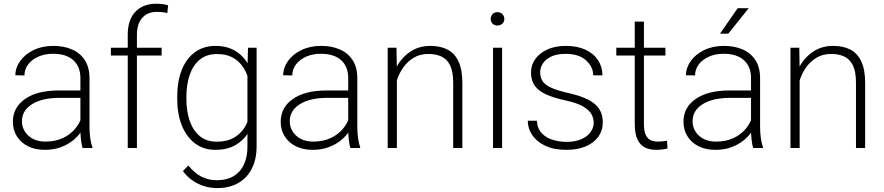

<svg xmlns="http://www.w3.org/2000/svg" viewBox="-20 -780 4657 1012"><path d="M403.8 -368.7Q403.8 -428.7 366.5 -462.6Q329.1 -496.6 259.3 -496.6Q216.3 -496.6 182.1 -481.4Q147.9 -466.3 128.4 -440.4Q108.9 -414.6 108.9 -382.3L61 -383.3Q61 -423.3 86.4 -458.7Q111.8 -494.1 157 -516.1Q202.1 -538.1 261.2 -538.1Q316.9 -538.1 359.9 -519.3Q402.8 -500.5 427.2 -462.6Q451.7 -424.8 451.7 -367.7V-109.4Q451.7 -81.5 455.6 -52.5Q459.5 -23.4 466.8 -5.4V0H415Q409.7 -18.1 406.7 -44.7Q403.8 -71.3 403.8 -96.2ZM416.5 -264.2H295.4Q201.7 -264.2 148.7 -230.7Q95.7 -197.3 95.7 -141.1Q95.7 -96.2 129.6 -64.9Q163.6 -33.7 220.2 -33.7Q271 -33.7 310.3 -51.8Q349.6 -69.8 375.5 -100.6Q401.4 -131.3 412.6 -169.4L433.1 -138.7Q425.8 -113.8 408.7 -87.6Q391.6 -61.5 364.3 -39.6Q336.9 -17.6 299.8 -3.9Q262.7 9.8 215.8 9.8Q165 9.8 127.2 -9.3Q89.4 -28.3 68.6 -62Q47.9 -95.7 47.9 -138.2Q47.9 -213.9 112.3 -258.5Q176.8 -303.2 289.6 -303.2H416.5Z M653.3 0V-597.2Q653.3 -675.8 693.6 -718Q733.9 -760.3 803.7 -760.3Q818.8 -760.3 835 -758.5Q851.1 -756.8 866.2 -752L861.8 -710.9Q849.1 -714.4 836.7 -715.8Q824.2 -717.3 806.6 -717.3Q757.8 -717.3 729.7 -685.8Q701.7 -654.3 701.7 -597.2V0ZM832 -487.3H564.5V-528.3H832Z M1125 211.4Q1089.8 211.4 1056.4 201.2Q1022.9 190.9 993.9 170.7Q964.8 150.4 944.3 121.6L972.7 92.3Q1003.9 131.3 1040.8 150.6Q1077.6 169.9 1122.1 169.9Q1200.7 169.9 1242.4 122.6Q1284.2 75.2 1284.2 -7.3V-412.1L1287.1 -528.3H1332.5V-8.8Q1332.5 59.6 1307.1 109.1Q1281.7 158.7 1235.1 185.1Q1188.5 211.4 1125 211.4ZM1115.2 9.8Q1052.7 9.8 1007.6 -24.4Q962.4 -58.6 938.2 -119.1Q914.1 -179.7 914.1 -258.8V-269Q914.1 -351.6 938.2 -411.9Q962.4 -472.2 1007.8 -505.1Q1053.2 -538.1 1116.2 -538.1Q1161.6 -538.1 1196.8 -523.4Q1231.9 -508.8 1257.6 -482.2Q1283.2 -455.6 1299.3 -418.9Q1315.4 -382.3 1323.2 -338.4V-178.7Q1315.4 -125.5 1289.8 -82.8Q1264.2 -40 1220.7 -15.1Q1177.2 9.8 1115.2 9.8ZM1122.6 -33.2Q1174.8 -33.2 1210 -52.5Q1245.1 -71.8 1266.4 -104Q1287.6 -136.2 1296.9 -174.8V-338.4Q1291 -363.3 1280 -390.9Q1269 -418.5 1249.3 -442.1Q1229.5 -465.8 1198.7 -480.5Q1168 -495.1 1123.5 -495.1Q1068.4 -495.1 1032.7 -465.6Q997.1 -436 979.7 -384.8Q962.4 -333.5 962.4 -269V-258.8Q962.4 -194.3 979.7 -143.6Q997.1 -92.8 1032.5 -63Q1067.9 -33.2 1122.6 -33.2Z M1815.4 -368.7Q1815.4 -428.7 1778.1 -462.6Q1740.7 -496.6 1670.9 -496.6Q1627.9 -496.6 1593.8 -481.4Q1559.6 -466.3 1540 -440.4Q1520.5 -414.6 1520.5 -382.3L1472.7 -383.3Q1472.7 -423.3 1498 -458.7Q1523.4 -494.1 1568.6 -516.1Q1613.8 -538.1 1672.9 -538.1Q1728.5 -538.1 1771.5 -519.3Q1814.5 -500.5 1838.9 -462.6Q1863.3 -424.8 1863.3 -367.7V-109.4Q1863.3 -81.5 1867.2 -52.5Q1871.1 -23.4 1878.4 -5.4V0H1826.7Q1821.3 -18.1 1818.4 -44.7Q1815.4 -71.3 1815.4 -96.2ZM1828.1 -264.2H1707Q1613.3 -264.2 1560.3 -230.7Q1507.3 -197.3 1507.3 -141.1Q1507.3 -96.2 1541.3 -64.9Q1575.2 -33.7 1631.8 -33.7Q1682.6 -33.7 1721.9 -51.8Q1761.2 -69.8 1787.1 -100.6Q1813 -131.3 1824.2 -169.4L1844.7 -138.7Q1837.4 -113.8 1820.3 -87.6Q1803.2 -61.5 1775.9 -39.6Q1748.5 -17.6 1711.4 -3.9Q1674.3 9.8 1627.4 9.8Q1576.7 9.8 1538.8 -9.3Q1501 -28.3 1480.2 -62Q1459.5 -95.7 1459.5 -138.2Q1459.5 -213.9 1523.9 -258.5Q1588.4 -303.2 1701.2 -303.2H1828.1Z M2071.8 0H2023.4V-528.3H2069.8L2071.8 -415.5ZM2039.6 -320.3Q2044.4 -379.4 2071.3 -428.7Q2098.1 -478 2143.3 -508.1Q2188.5 -538.1 2248.5 -538.1Q2301.8 -538.1 2339.1 -518.6Q2376.5 -499 2396.7 -456.1Q2417 -413.1 2417 -343.3V0H2368.7V-343.8Q2368.7 -402.3 2352.5 -435.3Q2336.4 -468.3 2307.1 -481.9Q2277.8 -495.6 2238.3 -495.6Q2193.8 -495.6 2161.1 -476.1Q2128.4 -456.5 2106.7 -426Q2085 -395.5 2073.7 -362.1Q2062.5 -328.6 2061.5 -301.3Z M2602.1 -715.8Q2618.2 -715.8 2628.2 -705.3Q2638.2 -694.8 2638.2 -680.2Q2638.2 -665.5 2628.2 -655.5Q2618.2 -645.5 2602.1 -645.5Q2585.4 -645.5 2575.9 -655.5Q2566.4 -665.5 2566.4 -680.2Q2566.4 -694.8 2575.9 -705.3Q2585.4 -715.8 2602.1 -715.8ZM2626.5 0H2578.6V-528.3H2626.5Z M2965.3 9.8Q2899.4 9.8 2854 -11.7Q2808.6 -33.2 2785.2 -68.4Q2761.7 -103.5 2761.7 -143.6H2809.6Q2812.5 -101.1 2836.7 -76.7Q2860.8 -52.2 2895.8 -42.2Q2930.7 -32.2 2965.3 -32.2Q3012.7 -32.2 3044.7 -46.6Q3076.7 -61 3093 -84.2Q3109.4 -107.4 3109.4 -132.8Q3109.4 -155.3 3097.7 -177.5Q3085.9 -199.7 3054.2 -218.5Q3022.5 -237.3 2961.4 -250.5Q2902.8 -263.2 2862.1 -280.8Q2821.3 -298.3 2800 -326.4Q2778.8 -354.5 2778.8 -397.9Q2778.8 -436.5 2801 -468.3Q2823.2 -500 2864.5 -519Q2905.8 -538.1 2961.9 -538.1Q3022.5 -538.1 3065.7 -518.1Q3108.9 -498 3132.1 -462.9Q3155.3 -427.7 3155.3 -382.8H3106.9Q3106.9 -426.3 3069.6 -461.2Q3032.2 -496.1 2961.9 -496.1Q2914.1 -496.1 2884.3 -481.4Q2854.5 -466.8 2840.8 -444.6Q2827.1 -422.4 2827.1 -399.4Q2827.1 -375 2837.9 -355.5Q2848.6 -335.9 2880.4 -320.1Q2912.1 -304.2 2974.1 -290Q3038.1 -275.9 3078.4 -255.6Q3118.7 -235.4 3137.9 -206.1Q3157.2 -176.8 3157.2 -134.8Q3157.2 -92.3 3133.8 -59.6Q3110.4 -26.9 3067.4 -8.5Q3024.4 9.8 2965.3 9.8Z M3487.3 -487.3H3228.5V-528.3H3487.3ZM3374 -666V-127.9Q3374 -87.9 3384.3 -67.6Q3394.5 -47.4 3411.1 -40.5Q3427.7 -33.7 3446.8 -33.7Q3460.4 -33.7 3472.4 -35.2Q3484.4 -36.6 3495.6 -38.1L3498.5 2.4Q3487.8 5.9 3470.7 7.8Q3453.6 9.8 3438.5 9.8Q3404.8 9.8 3379.4 -2.7Q3354 -15.1 3339.8 -45.2Q3325.7 -75.2 3325.7 -127.9V-666Z M3938.5 -368.7Q3938.5 -428.7 3901.1 -462.6Q3863.8 -496.6 3793.9 -496.6Q3751 -496.6 3716.8 -481.4Q3682.6 -466.3 3663.1 -440.4Q3643.6 -414.6 3643.6 -382.3L3595.7 -383.3Q3595.7 -423.3 3621.1 -458.7Q3646.5 -494.1 3691.7 -516.1Q3736.8 -538.1 3795.9 -538.1Q3851.6 -538.1 3894.5 -519.3Q3937.5 -500.5 3961.9 -462.6Q3986.3 -424.8 3986.3 -367.7V-109.4Q3986.3 -81.5 3990.2 -52.5Q3994.1 -23.4 4001.5 -5.4V0H3949.7Q3944.3 -18.1 3941.4 -44.7Q3938.5 -71.3 3938.5 -96.2ZM3951.2 -264.2H3830.1Q3736.3 -264.2 3683.3 -230.7Q3630.4 -197.3 3630.4 -141.1Q3630.4 -96.2 3664.3 -64.9Q3698.2 -33.7 3754.9 -33.7Q3805.7 -33.7 3845 -51.8Q3884.3 -69.8 3910.2 -100.6Q3936 -131.3 3947.3 -169.4L3967.8 -138.7Q3960.4 -113.8 3943.4 -87.6Q3926.3 -61.5 3898.9 -39.6Q3871.6 -17.6 3834.5 -3.9Q3797.4 9.8 3750.5 9.8Q3699.7 9.8 3661.9 -9.3Q3624 -28.3 3603.3 -62Q3582.5 -95.7 3582.5 -138.2Q3582.5 -213.9 3647 -258.5Q3711.4 -303.2 3824.2 -303.2H3951.2ZM3868.2 -736.8H3926.3L3818.8 -602.5H3774.9Z M4194.8 0H4146.5V-528.3H4192.9L4194.8 -415.5ZM4162.6 -320.3Q4167.5 -379.4 4194.3 -428.7Q4221.2 -478 4266.4 -508.1Q4311.5 -538.1 4371.6 -538.1Q4424.8 -538.1 4462.2 -518.6Q4499.5 -499 4519.8 -456.1Q4540 -413.1 4540 -343.3V0H4491.7V-343.8Q4491.7 -402.3 4475.6 -435.3Q4459.5 -468.3 4430.2 -481.9Q4400.9 -495.6 4361.3 -495.6Q4316.9 -495.6 4284.2 -476.1Q4251.5 -456.5 4229.7 -426Q4208 -395.5 4196.8 -362.1Q4185.5 -328.6 4184.6 -301.3Z"/></svg>

Font: Heebo ExtraLight
Style: Regular
Weight: 250
Designer: Oded Ezer
Foundry: Ezer Type House
Version: Version 3.100